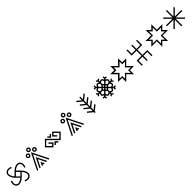

<svg xmlns="http://www.w3.org/2000/svg" viewBox="953 -3840 6884 6884"><g transform="rotate(-45 4394.5 -398.0)"><path d="M439.5 -276.9 553.2 -390.6 439.5 -504.4 325.7 -390.6ZM549.3 0Q490.2 0 428.7 -28.8L449.7 -72.8Q501 -48.8 548.8 -48.8Q611.3 -49.3 650.9 -87.4Q678.7 -117.7 678.7 -159.7Q678.7 -189 670.9 -213.9Q648.9 -286.6 587.4 -355.5L439.5 -208H439Q360.8 -137.7 276.4 -112.3Q241.7 -102.1 210.4 -102.1Q145.5 -102.1 101.6 -144.5Q48.8 -197.8 48.8 -279.8Q48.8 -339.4 77.6 -400.9L121.6 -380.4Q97.7 -328.6 97.7 -281.2Q97.7 -274.4 99.9 -244.4Q102.1 -214.4 136.2 -179.2Q166.5 -151.4 208.5 -151.4Q237.8 -151.4 262.7 -159.2Q335.4 -181.2 404.3 -242.7L256.3 -390.6L256.8 -391.1Q186.5 -469.2 161.1 -553.2Q150.9 -589.4 150.9 -620.6Q150.9 -684.6 193.4 -728.5Q246.6 -781.2 328.1 -781.2Q388.2 -781.2 449.7 -752.4L428.7 -708.5Q377.4 -732.4 330.1 -732.4Q323.2 -732.4 293.2 -730.2Q263.2 -728 228 -693.8Q201.7 -665.5 200.2 -630.9L199.7 -619.6Q199.7 -591.3 208 -567.4Q230 -494.6 291.5 -425.8L439.5 -573.2H439.9Q518.1 -643.6 602.1 -668.9Q638.2 -679.2 669.4 -679.2Q733.4 -679.2 776.9 -636.7Q830.1 -583.5 830.1 -501.5Q830.1 -441.9 801.3 -380.4L757.3 -400.9Q781.2 -452.6 781.2 -500Q781.2 -506.8 779.1 -536.9Q776.9 -566.9 742.7 -602.1Q712.4 -629.9 670.4 -629.9Q641.1 -629.9 615.7 -622.1Q543.5 -600.1 474.6 -538.6L622.1 -390.6V-390.1Q692.4 -312 717.8 -228Q728 -191.9 728 -160.6Q728 -96.7 685.5 -52.7Q631.8 0 549.3 0Z M1479.5 -567.4Q1494.6 -567.4 1505.4 -578.1Q1516.1 -588.9 1516.1 -604Q1516.1 -619.1 1505.4 -629.9Q1494.6 -640.6 1479.5 -640.6Q1464.4 -640.6 1453.6 -629.9Q1442.9 -619.1 1442.9 -604Q1442.9 -588.9 1453.6 -578.1Q1464.4 -567.4 1479.5 -567.4ZM1157.2 -567.4Q1172.4 -567.4 1183.1 -578.1Q1193.8 -588.9 1193.8 -604Q1193.8 -619.1 1183.1 -629.9Q1172.4 -640.6 1157.2 -640.6Q1142.1 -640.6 1131.3 -629.9Q1120.6 -619.1 1120.6 -604Q1120.6 -588.9 1131.3 -578.1Q1142.1 -567.4 1157.2 -567.4ZM1318.4 -709Q1333.5 -709 1344.2 -719.7Q1355 -730.5 1355 -745.6Q1355 -760.7 1344.2 -771.5Q1333.5 -782.2 1318.4 -782.2Q1303.2 -782.2 1292.5 -771.5Q1281.7 -760.7 1281.7 -745.6Q1281.7 -730.5 1292.5 -719.7Q1303.2 -709 1318.4 -709ZM1479.5 -518.6Q1444.3 -518.6 1419.2 -543.7Q1394 -568.8 1394 -604Q1394 -639.2 1419.2 -664.3Q1444.3 -689.5 1479.5 -689.5Q1514.6 -689.5 1539.8 -664.3Q1564.9 -639.2 1564.9 -604Q1564.9 -568.8 1539.8 -543.7Q1514.6 -518.6 1479.5 -518.6ZM1157.2 -518.6Q1122.1 -518.6 1096.9 -543.7Q1071.8 -568.8 1071.8 -604Q1071.8 -639.2 1096.9 -664.3Q1122.1 -689.5 1157.2 -689.5Q1192.4 -689.5 1217.5 -664.3Q1242.7 -639.2 1242.7 -604Q1242.7 -568.8 1217.5 -543.7Q1192.4 -518.6 1157.2 -518.6ZM1341.8 19.5 1318.4 -26.9 1294.9 19.5 1251.5 -2.4 1318.4 -136.2 1385.3 -2.4ZM1585.9 19.5 1318.4 -515.1 1050.8 19.5 1007.3 -2.4 1318.4 -624.5 1629.4 -2.4ZM1463.9 19.5 1318.4 -271 1172.9 19.5 1129.4 -2.4 1318.4 -380.4 1507.3 -2.4ZM1318.4 -660.2Q1283.2 -660.2 1258.1 -685.3Q1232.9 -710.4 1232.9 -745.6Q1232.9 -780.8 1258.1 -805.9Q1283.2 -831.1 1318.4 -831.1Q1353.5 -831.1 1378.7 -805.9Q1403.8 -780.8 1403.8 -745.6Q1403.8 -710.4 1378.7 -685.3Q1353.5 -660.2 1318.4 -660.2Z M2258.3 -172.9 2197.3 -233.9 2136.2 -172.9 2101.6 -207.5 2197.3 -303.2 2293 -207.5ZM2380.4 -172.9 2014.2 -539.1 1865.7 -390.6 2014.2 -242.2 2071.3 -299.3 1979.5 -390.6 2014.2 -425.3 2140.1 -299.3 2014.2 -172.9 1796.4 -390.6 2014.2 -608.4 2380.4 -242.2 2528.8 -390.6 2380.4 -539.1 2323.2 -482.4 2415 -390.6 2380.4 -356 2254.4 -482.4 2380.4 -608.4 2598.1 -390.6ZM2197.3 -478 2101.6 -573.7 2136.2 -608.4 2197.3 -547.4 2258.3 -608.4 2293 -573.7Z M3237.3 -567.4Q3252.4 -567.4 3263.2 -578.1Q3273.9 -588.9 3273.9 -604Q3273.9 -619.1 3263.2 -629.9Q3252.4 -640.6 3237.3 -640.6Q3222.2 -640.6 3211.4 -629.9Q3200.7 -619.1 3200.7 -604Q3200.7 -588.9 3211.4 -578.1Q3222.2 -567.4 3237.3 -567.4ZM2915 -567.4Q2930.2 -567.4 2940.9 -578.1Q2951.7 -588.9 2951.7 -604Q2951.7 -619.1 2940.9 -629.9Q2930.2 -640.6 2915 -640.6Q2899.9 -640.6 2889.2 -629.9Q2878.4 -619.1 2878.4 -604Q2878.4 -588.9 2889.2 -578.1Q2899.9 -567.4 2915 -567.4ZM3076.2 -709Q3091.3 -709 3102.1 -719.7Q3112.8 -730.5 3112.8 -745.6Q3112.8 -760.7 3102.1 -771.5Q3091.3 -782.2 3076.2 -782.2Q3061 -782.2 3050.3 -771.5Q3039.6 -760.7 3039.6 -745.6Q3039.6 -730.5 3050.3 -719.7Q3061 -709 3076.2 -709ZM3237.3 -518.6Q3202.1 -518.6 3177 -543.7Q3151.9 -568.8 3151.9 -604Q3151.9 -639.2 3177 -664.3Q3202.1 -689.5 3237.3 -689.5Q3272.5 -689.5 3297.6 -664.3Q3322.8 -639.2 3322.8 -604Q3322.8 -568.8 3297.6 -543.7Q3272.5 -518.6 3237.3 -518.6ZM2915 -518.6Q2879.9 -518.6 2854.7 -543.7Q2829.6 -568.8 2829.6 -604Q2829.6 -639.2 2854.7 -664.3Q2879.9 -689.5 2915 -689.5Q2950.2 -689.5 2975.3 -664.3Q3000.5 -639.2 3000.5 -604Q3000.5 -568.8 2975.3 -543.7Q2950.2 -518.6 2915 -518.6ZM3099.6 19.5 3076.2 -26.9 3052.7 19.5 3009.3 -2.4 3076.2 -136.2 3143.1 -2.4ZM3343.8 19.5 3076.2 -515.1 2808.6 19.5 2765.1 -2.4 3076.2 -624.5 3387.2 -2.4ZM3221.7 19.5 3076.2 -271 2930.7 19.5 2887.2 -2.4 3076.2 -380.4 3265.1 -2.4ZM3076.2 -660.2Q3041 -660.2 3015.9 -685.3Q2990.7 -710.4 2990.7 -745.6Q2990.7 -780.8 3015.9 -805.9Q3041 -831.1 3076.2 -831.1Q3111.3 -831.1 3136.5 -805.9Q3161.6 -780.8 3161.6 -745.6Q3161.6 -710.4 3136.5 -685.3Q3111.3 -660.2 3076.2 -660.2Z M3979.5 0H3930.7V-41L3739.7 -195.8L3770 -233.4L3930.7 -104V-222.2L3739.7 -376.5L3770 -414.6L3930.7 -284.7V-402.8L3739.7 -557.1L3770 -595.2L3930.7 -465.3V-583.5L3739.7 -737.8L3770 -775.9L3930.7 -646V-781.2H3979.5V-646L4140.1 -775.9L4170.4 -737.8L3979.5 -583.5V-465.3L4140.1 -595.2L4170.4 -557.1L3979.5 -402.8V-284.7L4140.1 -414.6L4170.4 -376.5L3979.5 -222.2V-104.5L4140.1 -233.9L4170.4 -196.3L3979.5 -41.5Z M4902.3 -493.7 4977.5 -568.4 4974.1 -578.1Q4967.3 -599.1 4959 -615.7Q4946.8 -640.1 4927.7 -640.1Q4912.1 -640.1 4878.4 -618.7L4858.4 -606.9V-537.6ZM5050.3 -415 5062 -435.1Q5083.5 -468.8 5083.5 -484.4Q5083.5 -503.4 5059.1 -515.6Q5042.5 -523.9 5021.5 -530.8L5011.7 -534.2L4937 -459L4981 -415ZM5011.7 -247.1 5021.5 -250.5Q5042.5 -257.3 5059.1 -265.6Q5083.5 -277.8 5083.5 -296.9Q5083.5 -312.5 5062 -346.2L5050.3 -366.2H4981L4937 -322.3ZM4927.7 -141.1Q4946.8 -141.1 4959 -165.5Q4967.3 -182.1 4974.1 -203.1L4977.5 -212.9L4902.3 -287.6L4858.4 -243.7V-174.3L4878.4 -162.6Q4912.1 -141.1 4927.7 -141.1ZM4834 -288.6 4867.7 -322.3 4834 -356 4800.3 -322.3ZM4740.2 -141.1Q4755.9 -141.1 4789.6 -162.6L4809.6 -174.3V-243.7L4765.6 -287.6L4690.4 -212.9L4693.8 -203.1Q4700.7 -182.1 4709 -165.5Q4721.2 -141.1 4740.2 -141.1ZM4656.2 -247.1 4731 -322.3 4687 -366.2H4617.7L4606 -346.2Q4584.5 -312.5 4584.5 -296.9Q4584.5 -277.8 4608.9 -265.6Q4625.5 -257.3 4646.5 -250.5ZM4687 -415 4731 -459 4656.2 -534.2 4646.5 -530.8Q4625.5 -523.9 4608.9 -515.6Q4584.5 -503.4 4584.5 -484.4Q4584.5 -468.8 4606 -435.1L4617.7 -415ZM4765.6 -356.9 4799.3 -390.6 4765.6 -424.3 4731.9 -390.6ZM4765.6 -493.7 4809.6 -537.6V-606.9L4789.6 -618.7Q4755.9 -640.1 4740.2 -640.1Q4721.2 -640.1 4709 -615.7Q4700.7 -599.1 4693.8 -578.1L4690.4 -568.4ZM4834 -425.3 4867.7 -459 4834 -492.7 4800.3 -459ZM4902.3 -356.9 4936 -390.6 4902.3 -424.3 4868.7 -390.6ZM4880.9 9.8 4834 -29.3 4787.1 9.8 4755.9 -27.3 4809.6 -72.8V-117.7Q4768.1 -91.8 4739.7 -91.8Q4726.1 -91.8 4712.4 -97.2Q4670.9 -116.2 4652.3 -174.3L4626.5 -148.4L4632.3 -78.6L4584 -74.2L4578.6 -135.3L4517.6 -140.6L4522 -189L4591.8 -183.1L4617.7 -209Q4559.6 -227.5 4540.5 -269Q4535.2 -283.7 4535.2 -297.4Q4535.2 -326.7 4561 -366.2H4516.1L4470.7 -312.5L4433.6 -343.8L4472.7 -390.6L4433.6 -437.5L4470.7 -468.8L4516.1 -415H4561Q4535.2 -454.6 4535.2 -483.9Q4535.2 -497.6 4540.5 -512.2Q4559.6 -553.7 4617.7 -572.3L4591.8 -598.1L4522 -592.3L4517.6 -640.6L4578.6 -646L4584 -707L4632.3 -702.6L4626.5 -632.8L4652.3 -606.9Q4670.9 -665 4712.4 -684.1Q4727.1 -689.5 4740.7 -689.5Q4770 -689.5 4809.6 -663.6V-708.5L4755.9 -753.9L4787.1 -791L4834 -752L4880.9 -791L4912.1 -753.9L4858.4 -708.5V-663.6Q4897.9 -689.5 4927.2 -689.5Q4940.9 -689.5 4955.6 -684.1Q4997.1 -665 5015.6 -606.9L5041.5 -632.8L5035.6 -702.6L5084 -707L5089.4 -646L5150.4 -640.6L5146 -592.3L5076.2 -598.1L5050.3 -572.3Q5108.4 -553.7 5127.4 -512.2Q5132.8 -497.6 5132.8 -483.9Q5132.8 -454.6 5106.9 -415H5151.9L5197.3 -468.8L5234.4 -437.5L5195.3 -390.6L5234.4 -343.8L5197.3 -312.5L5151.9 -366.2H5106.9Q5132.8 -326.7 5132.8 -297.4Q5132.8 -283.7 5127.4 -269Q5108.4 -227.5 5050.3 -209L5076.2 -183.1L5146 -189L5150.4 -140.6L5089.4 -135.3L5084 -74.2L5035.6 -78.6L5041.5 -148.4L5015.6 -174.3Q4997.1 -116.2 4955.6 -97.2Q4941.9 -91.8 4928.2 -91.8Q4899.9 -91.8 4858.4 -117.7V-72.8L4912.1 -27.3Z M5909.7 -794.9V-587.4H6117.2L5919.9 -390.6L6117.2 -193.4H5909.7V13.7L5712.9 -183.1L5515.6 13.7V-193.4H5308.6L5505.4 -390.6L5308.6 -587.4H5515.6V-794.9L5712.9 -597.7ZM5863.8 -673.8 5715.3 -525.9 5567.4 -673.8V-536.1H5429.2L5577.6 -387.7L5429.2 -239.3H5567.4V-101.6L5715.3 -249.5L5863.8 -101.6V-239.3H6002L5853.5 -387.7L6002 -536.1H5863.8Z M6860.4 0H6811.5V-213.9H6616.2V0H6567.4V-213.9H6372.1V0H6323.2V-262.7H6567.4V-518.6H6323.2V-781.2H6372.1V-567.4H6567.4V-781.2H6616.2V-567.4H6811.5V-781.2H6860.4V-518.6H6616.2V-262.7H6860.4Z M7895.5 -537.1 7749 -390.6 7895.5 -244.1H7617.2V34.7L7470.7 -111.8L7324.2 34.7V-244.1H7045.4L7191.9 -390.6L7045.4 -537.1H7324.2V-815.4L7470.7 -668.9L7617.2 -815.4V-537.1ZM7777.8 -484.4H7568.4V-693.8L7470.7 -596.2L7373 -693.8V-484.4H7163.1L7260.7 -386.7L7163.1 -289.1H7373V-79.1L7470.7 -176.8L7568.4 -79.1V-289.1H7777.8L7680.2 -386.7Z M8374 -331.5V0H8325.2V-331.5L8090.8 -97.2L8056.2 -131.8L8290.5 -366.2H7959V-415H8290.5L8056.2 -649.4L8090.8 -684.1L8325.2 -449.7V-781.2H8374V-449.7L8608.4 -684.1L8643.1 -649.4L8408.7 -415H8740.2V-366.2H8408.7L8643.1 -131.8L8608.4 -97.2Z"/></g></svg>

Font: Auseklis
Style: Regular
Weight: 400
Designer: GGBotNet
Foundry: GGBotNet
Version: 1.00